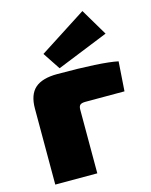

<svg xmlns="http://www.w3.org/2000/svg" viewBox="-115 -843 724 918"><g transform="rotate(-15 246.5 -384.0)"><path d="M462 -635 207 -532 150 -618 383 -768ZM43 0V-376Q43 -445 78.5 -476.5Q114 -508 189 -508Q407 -508 488 -491L478 -345H285Q266 -345 258.5 -338.5Q251 -332 251 -315V0Z"/></g></svg>

Font: Exo 2.0 Black
Style: Regular
Weight: 900
Designer: Natanael Gama
Version: Version 1.001;PS 001.001;hotconv 1.0.70;makeotf.lib2.5.58329